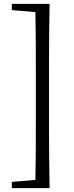

<svg xmlns="http://www.w3.org/2000/svg" viewBox="-20 -798 384 991"><path d="M236 -778Q234 -694 233.5 -607Q233 -520 233 -433V-172Q233 -86 233.5 0.5Q234 87 236 173H162Q164 89 164.5 2Q165 -85 165 -172V-433Q165 -519 164.5 -605.5Q164 -692 162 -778ZM200 -778V-734H180L41 -746V-778ZM200 129V173H41V141L180 129Z"/></svg>

Font: Noto Serif JP ExtraLight
Style: Regular
Weight: 400
Version: Version 2.003-H1;hotconv 1.1.1;makeotfexe 2.6.0